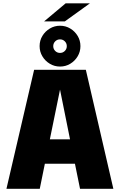

<svg xmlns="http://www.w3.org/2000/svg" viewBox="-20 -1170 742 1190"><path d="M20 0 191.5 -737.5H512L682.5 0H476L444.5 -155H258L226.5 0ZM289 -306.5H414L352 -614.5ZM352 -757.5Q317.5 -757.5 288.8 -774.8Q260 -792 242.8 -820.8Q225.5 -849.5 225.5 -884Q225.5 -919 242.8 -947.5Q260 -976 288.8 -993.2Q317.5 -1010.5 352 -1010.5Q387 -1010.5 415.5 -993.2Q444 -976 461.2 -947.5Q478.5 -919 478.5 -884Q478.5 -849.5 461.2 -820.8Q444 -792 415.5 -774.8Q387 -757.5 352 -757.5ZM352 -842Q369.5 -842 381.8 -854.2Q394 -866.5 394 -884Q394 -901.5 381.8 -913.8Q369.5 -926 352 -926Q334.5 -926 322.2 -913.8Q310 -901.5 310 -884Q310 -866.5 322.2 -854.2Q334.5 -842 352 -842ZM253.5 -1037.5 387 -1149.5H537.5L382 -1037.5Z"/></svg>

Font: Epilogue Black
Style: Regular
Weight: 900
Designer: Tyler Finck
Foundry: Etcetera Type Co
Version: Version 2.111; ttfautohint (v1.8.3)